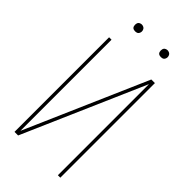

<svg xmlns="http://www.w3.org/2000/svg" viewBox="-278 -984 1055 1055"><g transform="rotate(45 250.0 -456.0)"><path d="M72 0V-735H91V-27L400 -735H428V0H409V-708L100 0ZM350 -859Q345 -859 339.5 -860.5Q334 -862 330.5 -865.5Q327 -869 325.5 -874.5Q324 -880 324 -885Q324 -890 325.5 -895.5Q327 -901 330.5 -904.5Q334 -908 339.5 -910Q345 -912 350 -912Q355 -912 360.5 -910Q366 -908 369.5 -904.5Q373 -901 375 -895.5Q377 -890 377 -885Q377 -880 375 -874.5Q373 -869 369.5 -865.5Q366 -862 360.5 -860.5Q355 -859 350 -859ZM150 -859Q145 -859 139.5 -860.5Q134 -862 130.5 -865.5Q127 -869 125.5 -874.5Q124 -880 124 -885Q124 -890 125.5 -895.5Q127 -901 130.5 -904.5Q134 -908 139.5 -910Q145 -912 150 -912Q155 -912 160.5 -910Q166 -908 169.5 -904.5Q173 -901 175 -895.5Q177 -890 177 -885Q177 -880 175 -874.5Q173 -869 169.5 -865.5Q166 -862 160.5 -860.5Q155 -859 150 -859Z"/></g></svg>

Font: Iosevka Term Curly Thin
Style: Regular
Weight: 100
Designer: Belleve Invis
Foundry: Belleve Invis
Version: Version 32.3.0